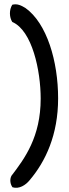

<svg xmlns="http://www.w3.org/2000/svg" viewBox="-20 -725 321 892"><path d="M33 92C24 110 28 131 38 145C69 155 100 134 117 113C192 25 250 -99 250 -268C250 -440 198 -617 98 -688C78 -700 60 -709 37 -703C22 -679 23 -645 37 -623C130 -583 169 -396 169 -267C169 -89 95 11 33 92Z"/></svg>

Font: Snowfall
Style: Regular
Weight: 400
Designer: Jasper
Foundry: Cannot Into Space Fonts
Version: Version 0.9